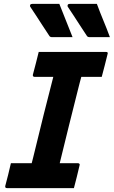

<svg xmlns="http://www.w3.org/2000/svg" viewBox="-20 -967 585 987"><path d="M285 -947Q303 -901 319 -861.5Q335 -822 353 -776H248Q238 -776 234 -782Q209 -820 194 -843Q179 -866 166.5 -885.5Q154 -905 135 -933Q133 -938 135.5 -942.5Q138 -947 146 -947ZM478 -947Q495 -901 511.5 -861.5Q528 -822 545 -776H441Q431 -776 427 -782Q402 -820 387 -843Q372 -866 359.5 -885.5Q347 -905 328 -933Q326 -938 328.5 -942.5Q331 -947 338 -947ZM360 0H16Q5 0 7 -11Q15 -40 22 -69Q29 -98 36 -128H143Q147 -143 151 -159.5Q155 -176 158 -188Q181 -283 205 -379.5Q229 -476 254 -572H157Q152 -572 150 -575.5Q148 -579 149 -583Q157 -613 164.5 -642Q172 -671 179 -700H525Q537 -700 533 -689Q526 -660 518.5 -631Q511 -602 503 -572H398Q394 -558 390 -542.5Q386 -527 383 -515Q359 -419 334.5 -321.5Q310 -224 287 -128H381Q386 -128 388.5 -124.5Q391 -121 389 -117Q382 -88 375 -58.5Q368 -29 360 0Z"/></svg>

Font: Recursive Sn Lnr St
Style: Bold Italic
Weight: 700
Italic angle: -15°
Version: Version 1.079;hotconv 1.0.112;makeotfexe 2.5.65598; ttfautoh